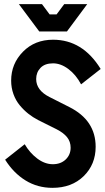

<svg xmlns="http://www.w3.org/2000/svg" viewBox="-20 -903 509 933"><path d="M234.9 9.8Q162.6 9.8 104.2 -26.1Q45.9 -62 4.9 -127L100.1 -202.1Q124.5 -160.2 161.1 -132.6Q197.8 -105 236.8 -105Q274.9 -105 299.1 -127.9Q323.2 -150.9 323.2 -185.1Q323.2 -214.8 305.9 -236.3Q288.6 -257.8 254.9 -274.9L165 -319.8Q139.6 -333 117.7 -350.3Q95.7 -367.7 76.2 -391.1Q56.6 -414.6 45.4 -445.6Q34.2 -476.6 34.2 -511.2Q34.2 -593.3 91.6 -651.6Q148.9 -710 237.8 -710Q381.8 -710 469.2 -567.9L374 -493.2Q349.1 -540 312.3 -567.6Q275.4 -595.2 237.8 -595.2Q197.8 -595.2 176.8 -573.2Q155.8 -551.3 155.8 -519Q155.8 -463.9 221.2 -431.2L316.9 -382.8Q444.8 -318.4 444.8 -189.9Q444.8 -104 386.7 -47.1Q328.6 9.8 234.9 9.8ZM71.8 -882.8H184.1L221.2 -833H254.9L292 -882.8H403.8L305.2 -750H170.9Z"/></svg>

Font: Cakra Normal
Style: Regular
Weight: 400
Designer: Lucia Kollert, Vojtech Kollert
Foundry: OoM Type
Version: Version 1.000;Glyphs 3.1.1 (3148)